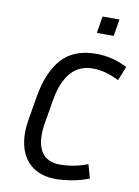

<svg xmlns="http://www.w3.org/2000/svg" viewBox="-97 -957 744 1031"><g transform="rotate(10 274.5 -441.5)"><path d="M172 -281Q154 -181 183.5 -125.5Q213 -70 290 -70Q317 -70 354.5 -75.5Q392 -81 440 -99L461 -24Q410 -5 363.5 2.5Q317 10 281 10Q204 10 154 -26Q104 -62 85.5 -127.5Q67 -193 82 -281L104 -411Q128 -548 193.5 -619Q259 -690 380 -690Q421 -690 463.5 -680Q506 -670 549 -648L518 -571Q477 -591 443.5 -600Q410 -609 376 -609Q300 -609 255.5 -557.5Q211 -506 194 -411ZM454 -801H362L377 -893H469Z"/></g></svg>

Font: Inria Sans
Style: Italic
Weight: 400
Italic angle: -10°
Designer: Black Foundry Team
Foundry: Black Foundry
Version: Version 1.2; ttfautohint (v1.8.3)